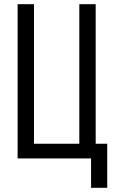

<svg xmlns="http://www.w3.org/2000/svg" viewBox="-20 -755 540 915"><path d="M414 140V0H64V-735H142V-70H358V-735H436V-70H491V140Z"/></svg>

Font: Zed Mono
Style: Regular
Weight: 400
Monospace: yes
Designer: Belleve Invis
Foundry: Belleve Invis
Version: Version 1.0.0; ttfautohint (v1.8.4)